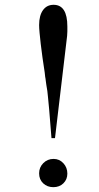

<svg xmlns="http://www.w3.org/2000/svg" viewBox="-20 -773 412 803"><path d="M195.3 -195.3 185.5 -316.4Q182.6 -340.8 180.7 -366.7Q178.7 -392.6 173.8 -418Q171.9 -430.7 171.4 -435.5Q170.9 -440.4 170.4 -443.8Q169.9 -447.3 168.9 -452.1Q168 -457 167 -469.7Q162.1 -502 157.7 -532.2Q153.3 -562.5 150.4 -588.9Q147.5 -615.2 145.5 -635.7Q143.6 -656.2 143.6 -668Q143.6 -708 159.7 -730.5Q175.8 -752.9 204.1 -752.9Q261.7 -752.9 261.7 -662.1Q261.7 -651.4 261.7 -641.6Q261.7 -631.8 260.7 -623L210 -195.3ZM204.1 -108.4Q228.5 -108.4 245.1 -90.3Q261.7 -72.3 261.7 -46.9Q261.7 -22.5 245.1 -6.3Q228.5 9.8 203.1 9.8Q177.7 9.8 160.6 -6.3Q143.6 -22.5 143.6 -47.9Q143.6 -73.2 161.1 -90.8Q178.7 -108.4 204.1 -108.4Z"/></svg>

Font: Jomolhari
Style: Regular
Weight: 400
Designer: Christopher J. Fynn
Foundry: Christopher  J.  Fynn (Karma Drubgy¸ Tenzin).
Version: Version 1.000